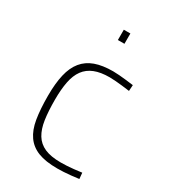

<svg xmlns="http://www.w3.org/2000/svg" viewBox="-175 -789 788 887"><g transform="rotate(30 218.5 -345.5)"><path d="M274 -509Q288 -509 307 -507.5Q326 -506 343 -504Q363 -501 384 -499L382 -467Q361 -469 342 -472Q325 -474 306.5 -475.5Q288 -477 274 -477Q226 -477 193.5 -464Q161 -451 141.5 -424.5Q122 -398 114 -357Q106 -316 106 -261Q106 -200 112.5 -155.5Q119 -111 137 -81.5Q155 -52 188 -37.5Q221 -23 274 -23Q288 -23 307 -24Q326 -25 343 -27Q363 -29 384 -32L387 0Q365 3 345 5Q327 7 307.5 8Q288 9 274 9Q211 9 171.5 -6.5Q132 -22 109 -54.5Q86 -87 77.5 -138Q69 -189 69 -261Q69 -327 80 -374Q91 -421 115.5 -451Q140 -481 179 -495Q218 -509 274 -509ZM220 -700H255V-645H220Z"/></g></svg>

Font: Panefresco 1wt
Style: Regular
Weight: 250
Version: Version 1.000